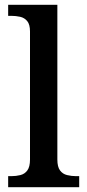

<svg xmlns="http://www.w3.org/2000/svg" viewBox="-20 -780 364 800"><path d="M14 0V-46H27Q47 -46 65 -50.5Q83 -55 94 -70Q105 -85 105 -115V-649Q105 -678 93.5 -692Q82 -706 64 -710Q46 -714 27 -714H14V-760H219V-115Q219 -85 230 -70Q241 -55 259.5 -50.5Q278 -46 297 -46H310V0Z"/></svg>

Font: Noto Serif Khojki Medium
Style: Regular
Weight: 500
Version: Version 2.003